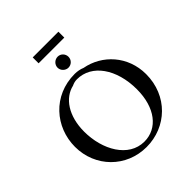

<svg xmlns="http://www.w3.org/2000/svg" viewBox="-261 -1136 1315 1315"><g transform="rotate(-45 396.5 -479.0)"><path d="M525.5 -915V-972H276.5V-915ZM400 -749C430 -749 453 -773 453 -802C453 -831 430 -855 401 -855C372 -855 347 -831 347 -802C347 -773 372 -749 400 -749ZM400 -689C189 -689 48 -524 48 -334C48 -138 199 14 394 14C588 14 745 -133 745 -342C745 -517 624 -647 472 -675C451 -684 425 -689 400 -689ZM385 -652C527 -652 627 -510 627 -313C627 -136 538 -23 410 -23C258 -23 166 -187 166 -363C166 -516 238 -618 335 -640C349 -647 366 -652 385 -652Z"/></g></svg>

Font: Sibila
Style: Regular
Weight: 400
Designer: Stefan Peev
Foundry: Context Ltd
Version: Version 1.000